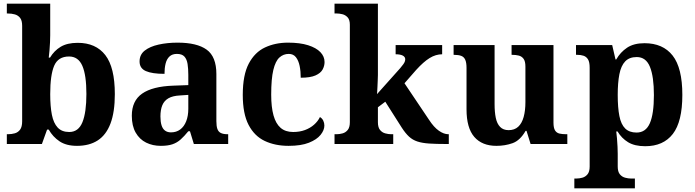

<svg xmlns="http://www.w3.org/2000/svg" viewBox="-20 -780 3763 1040"><path d="M397 10Q339 10 302.5 -14.5Q266 -39 244 -78H235L207 0H17V-53H24Q43 -53 60.5 -58Q78 -63 89 -78Q100 -93 100 -123V-640Q100 -669 89 -683Q78 -697 60.5 -702Q43 -707 21 -707H17V-760H252V-589Q252 -574 251 -551.5Q250 -529 248 -506Q246 -483 244 -468H251Q273 -505 308.5 -526.5Q344 -548 401 -548Q499 -548 550.5 -481.5Q602 -415 602 -270Q602 -173 578.5 -111Q555 -49 509.5 -19.5Q464 10 397 10ZM355 -65Q405 -65 426.5 -118Q448 -171 448 -271Q448 -373 426 -423.5Q404 -474 354 -474Q295 -474 273.5 -424Q252 -374 252 -270Q252 -204 261 -158.5Q270 -113 292.5 -89Q315 -65 355 -65Z M851 10Q807 10 771.5 -7.5Q736 -25 715 -61.5Q694 -98 694 -153Q694 -234 750 -273Q806 -312 918 -316L1000 -319V-374Q1000 -408 996 -433.5Q992 -459 979 -473.5Q966 -488 938 -488Q913 -488 898 -474Q883 -460 877 -435.5Q871 -411 871 -380Q804 -380 770 -395Q736 -410 736 -447Q736 -484 764 -506Q792 -528 839 -538.5Q886 -549 942 -549Q1047 -549 1099.5 -511Q1152 -473 1152 -379V-124Q1152 -97 1157.5 -81.5Q1163 -66 1176.5 -59.5Q1190 -53 1212 -53H1216V0H1030L1009 -69H1000Q978 -42 958.5 -24.5Q939 -7 914 1.5Q889 10 851 10ZM906 -63Q935 -63 956 -78.5Q977 -94 988.5 -123Q1000 -152 1000 -191V-266L955 -263Q915 -261 892 -247.5Q869 -234 859 -209.5Q849 -185 849 -149Q849 -121 855 -101.5Q861 -82 874 -72.5Q887 -63 906 -63Z M1543 10Q1470 10 1414 -16.5Q1358 -43 1326.5 -103.5Q1295 -164 1295 -266Q1295 -374 1327.5 -435.5Q1360 -497 1415.5 -523Q1471 -549 1540 -549Q1605 -549 1649 -535Q1693 -521 1715.5 -497.5Q1738 -474 1738 -444Q1738 -423 1727.5 -403.5Q1717 -384 1689 -371.5Q1661 -359 1609 -359Q1609 -394 1603 -423Q1597 -452 1583 -470Q1569 -488 1544 -488Q1515 -488 1493.5 -468.5Q1472 -449 1460.5 -401Q1449 -353 1449 -267Q1449 -200 1461.5 -155Q1474 -110 1500 -87.5Q1526 -65 1568 -65Q1603 -65 1631.5 -75.5Q1660 -86 1681 -104.5Q1702 -123 1713 -146Q1725 -139 1731 -126.5Q1737 -114 1737 -100Q1737 -75 1716.5 -49.5Q1696 -24 1653.5 -7Q1611 10 1543 10Z M1792 0V-53H1804Q1819 -53 1835.5 -57.5Q1852 -62 1863.5 -76Q1875 -90 1875 -118V-646Q1875 -673 1863 -686Q1851 -699 1834.5 -703Q1818 -707 1804 -707H1792V-760H2027V-374Q2027 -361 2026 -343Q2025 -325 2024.5 -308.5Q2024 -292 2023 -281Q2022 -270 2022 -270L2148 -411Q2159 -424 2165 -432.5Q2171 -441 2173 -447.5Q2175 -454 2175 -459Q2175 -472 2161.5 -479Q2148 -486 2123 -486V-536H2375V-486Q2358 -486 2341 -481Q2324 -476 2307 -465.5Q2290 -455 2272 -439Q2254 -423 2234 -401L2171 -329L2304 -131Q2330 -91 2357 -72Q2384 -53 2408 -53H2411V0H2397Q2342 0 2304.5 -2.5Q2267 -5 2241 -13.5Q2215 -22 2195.5 -40Q2176 -58 2156 -89L2067 -229L2027 -199V-118Q2027 -90 2038.5 -76Q2050 -62 2067 -57.5Q2084 -53 2098 -53H2110V0Z M2669 10Q2591 10 2549 -38.5Q2507 -87 2507 -188V-412Q2507 -441 2500 -456.5Q2493 -472 2478 -477.5Q2463 -483 2439 -483H2437V-536H2659V-216Q2659 -173 2665.5 -141.5Q2672 -110 2689 -92.5Q2706 -75 2735 -75Q2767 -75 2787 -93.5Q2807 -112 2816.5 -146.5Q2826 -181 2826 -227V-419Q2826 -448 2816 -461.5Q2806 -475 2790 -479Q2774 -483 2754 -483H2751V-536H2978V-116Q2978 -87 2986.5 -73.5Q2995 -60 3010.5 -56.5Q3026 -53 3045 -53H3053V0H2854L2832 -71H2827Q2797 -19 2756.5 -4.5Q2716 10 2669 10Z M3091 240V187H3103Q3118 187 3134.5 182.5Q3151 178 3162.5 164Q3174 150 3174 122V-413Q3174 -444 3165 -458.5Q3156 -473 3141 -478Q3126 -483 3107 -483H3100V-536H3296L3314 -458H3318Q3340 -497 3376.5 -521.5Q3413 -546 3471 -546Q3571 -546 3623.5 -479Q3676 -412 3676 -266Q3676 -121 3624.5 -54.5Q3573 12 3475 12Q3418 12 3382.5 -9.5Q3347 -31 3325 -68H3318Q3320 -54 3322 -30.5Q3324 -7 3325 15.5Q3326 38 3326 53V122Q3326 150 3337.5 164Q3349 178 3366 182.5Q3383 187 3397 187H3419V240ZM3428 -62Q3478 -62 3500 -112.5Q3522 -163 3522 -265Q3522 -365 3500.5 -418Q3479 -471 3429 -471Q3389 -471 3366.5 -447.5Q3344 -424 3335 -378Q3326 -332 3326 -266Q3326 -197 3335 -151.5Q3344 -106 3366.5 -84Q3389 -62 3428 -62Z"/></svg>

Font: Noto Serif Tamil
Style: Bold
Weight: 700
Designer: Indian Type Foundry, Tom Grace, and the Monotype Design Team
Foundry: Monotype Imaging Inc.
Version: Version 2.003